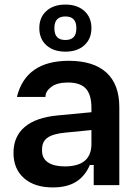

<svg xmlns="http://www.w3.org/2000/svg" viewBox="-20 -810 609 840"><path d="M39 -141Q39 -213 88 -254.5Q137 -296 232 -305L380 -319V-338Q380 -396 355.5 -422.5Q331 -449 278 -449Q229 -449 204 -429.5Q179 -410 179 -388V-386H54Q93 -544 281 -544Q389 -544 445.5 -492.5Q502 -441 502 -341V0H390V-88H373Q352 -39 312.5 -14.5Q273 10 211 10Q131 10 85 -30.5Q39 -71 39 -141ZM263 -82Q380 -82 380 -180V-241L268 -230Q213 -225 188.5 -208Q164 -191 164 -157V-150Q164 -117 190 -99.5Q216 -82 263 -82ZM152 -687Q152 -734 183 -762Q214 -790 266 -790Q318 -790 349 -762Q380 -734 380 -687Q380 -640 349 -612Q318 -584 266 -584Q214 -584 183 -612Q152 -640 152 -687ZM266 -635Q314 -635 314 -685V-688Q314 -738 266 -738Q218 -738 218 -688V-685Q218 -635 266 -635Z"/></svg>

Font: Mozilla Text BETA SemiBold
Style: Regular
Weight: 600
Designer: Studio DRAMA
Foundry: Studio DRAMA
Version: Version 0.100